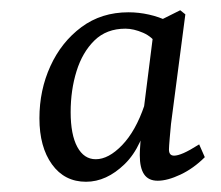

<svg xmlns="http://www.w3.org/2000/svg" viewBox="-20 -599 432 375"><path d="M148 -244Q106 -244 81.5 -278Q57 -312 57 -368Q57 -423 78.5 -470Q100 -517 139 -546Q178 -575 231 -575Q251 -575 271 -570.5Q291 -566 307 -558L289 -509Q278 -527 259.5 -535Q241 -543 225 -543Q188 -543 164.5 -520Q141 -497 129.5 -460Q118 -423 118 -380Q118 -336 131 -312Q144 -288 167 -288Q192 -288 218.5 -315.5Q245 -343 262 -393L272 -383Q259 -313 223.5 -278.5Q188 -244 148 -244ZM288 -246Q270 -246 261.5 -258.5Q253 -271 253 -296Q253 -304 254 -316.5Q255 -329 256 -348L282 -554L332 -579L342 -571L314 -357Q313 -347 311.5 -329.5Q310 -312 310 -307Q310 -295 320 -295Q327 -295 338.5 -300Q350 -305 369 -317L380 -292Q358 -270 332.5 -258Q307 -246 288 -246Z"/></svg>

Font: Rasa Light
Style: Italic
Weight: 300
Italic angle: -7.10001°
Designer: Anna Giedrys (Yrsa+Rasa design), David Brezina (Yrsa art-direction, Rasa art-direction, design)
Foundry: Rosetta Type Foundry
Version: Version 2.004